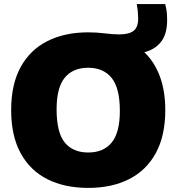

<svg xmlns="http://www.w3.org/2000/svg" viewBox="-20 -908 862 938"><path d="M411 10Q296 10 211.5 -32.5Q127 -75 80.8 -159.8Q34.5 -244.5 34.5 -370Q34.5 -496 81 -580.5Q127.5 -665 212 -707.5Q296.5 -750 411 -750Q452.5 -750 491.5 -745Q530.5 -740 564 -740Q609.5 -740 632.2 -757Q655 -774 655 -818Q655 -832.5 653.5 -849.2Q652 -866 648 -888H787Q793 -866.5 794.8 -847.2Q796.5 -828 796.5 -809Q796.5 -741.5 766.5 -703.5Q736.5 -665.5 685 -653Q734.5 -606 761 -534.8Q787.5 -463.5 787.5 -370Q787.5 -245 741.2 -160.2Q695 -75.5 610.5 -32.8Q526 10 411 10ZM411 -163Q486 -163 525.8 -211.8Q565.5 -260.5 565.5 -366Q565.5 -478 525.2 -527.5Q485 -577 411 -577Q337 -577 296.8 -529Q256.5 -481 256.5 -374Q256.5 -261 296.2 -212Q336 -163 411 -163Z"/></svg>

Font: Encode Sans Black
Style: Regular
Weight: 900
Designer: Multiple Designers
Foundry: Impallari Type
Version: Version 3.002; ttfautohint (v1.8.3) -l 8 -r 50 -G 200 -x 14 